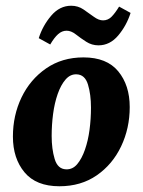

<svg xmlns="http://www.w3.org/2000/svg" viewBox="-20 -636 497 669"><path d="M187 13Q106 13 65.5 -35.5Q25 -84 25 -160Q25 -234 55 -296.5Q85 -359 140.5 -397.5Q196 -436 271 -436Q352 -436 392 -387.5Q432 -339 432 -263Q432 -189 402 -126Q372 -63 317 -25Q262 13 187 13ZM210 -46Q233 -45 249 -64Q265 -83 276 -114.5Q287 -146 292 -184Q297 -222 297 -261Q297 -307 286.5 -341.5Q276 -376 247 -377Q225 -378 208.5 -359Q192 -340 181 -308.5Q170 -277 165 -239Q160 -201 160 -162Q160 -117 170.5 -82Q181 -47 210 -46ZM323 -478Q300 -478 280.5 -490.5Q261 -503 244.5 -516Q228 -529 212 -529Q196 -529 182.5 -517Q169 -505 155 -481L115 -503Q129 -547 158.5 -581.5Q188 -616 228 -616Q252 -616 271 -603Q290 -590 307 -577.5Q324 -565 339 -565Q356 -565 368.5 -577.5Q381 -590 395 -613L435 -591Q421 -547 392 -512.5Q363 -478 323 -478Z"/></svg>

Font: Yrsa
Style: Bold Italic
Weight: 700
Italic angle: -7.10001°
Version: Version 2.004